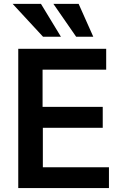

<svg xmlns="http://www.w3.org/2000/svg" viewBox="-20 -960 650 980"><path d="M291 -772.5 189 -940.4H44.4L199.7 -772.5ZM456.1 -772.5 381.3 -940.4H252.4L368.7 -772.5ZM536.1 0V-106.4H198.7V-307.6H504.4V-414.6H197.3V-604.5H522V-710.9H73.2V0Z"/></svg>

Font: Ride
Style: Bold
Weight: 700
Version: Version 3.000